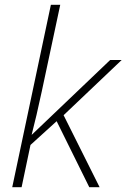

<svg xmlns="http://www.w3.org/2000/svg" viewBox="-20 -780 527 800"><path d="M31 0H70L107 -176L216 -275L352 0H395L245 -300L487 -530H439L113 -219H112C126 -273 138 -325 154 -399L231 -760H192Z"/></svg>

Font: Noto Sans ExtraLight
Style: Italic
Weight: 200
Italic angle: -12°
Designer: Monotype Design Team
Foundry: Monotype Imaging Inc.
Version: Version 2.013